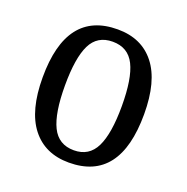

<svg xmlns="http://www.w3.org/2000/svg" viewBox="-105 -644 731 752"><g transform="rotate(20 260.5 -268.0)"><path d="M49 -269Q49 -546 262 -546Q362 -546 417 -476Q472 -406 472 -269Q472 10 259 10Q159 10 104 -60.5Q49 -131 49 -269ZM379 -269Q379 -384 351.5 -439Q324 -494 260 -494Q196 -494 169 -439Q142 -384 142 -269Q142 -154 169.5 -98Q197 -42 261 -42Q324 -42 351.5 -98Q379 -154 379 -269Z"/></g></svg>

Font: Noto Serif Narrow
Style: Regular
Weight: 400
Width: 4
Designer: Monotype Design Team
Foundry: Monotype Imaging Inc.
Version: Version 1.001